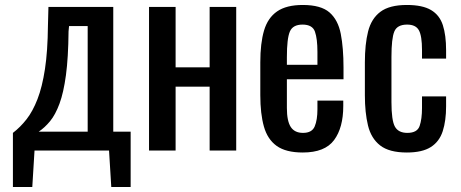

<svg xmlns="http://www.w3.org/2000/svg" viewBox="-20 -606 1857 773"><path d="M32 147V-71Q62 -94 87 -126Q112 -158 131 -207Q150 -256 161 -328Q172 -400 173 -502L175 -578H436V-76H506V147H428L419 0H119L110 147ZM136 -76H333V-501H258L256 -480Q255 -374 245.5 -303.5Q236 -233 219.5 -188.5Q203 -144 181.5 -118Q160 -92 136 -76Z M580 0V-578H687V-335H824V-578H931V0H824V-257H687V0Z M1199 8Q1131 8 1094 -18.5Q1057 -45 1042.5 -96.5Q1028 -148 1028 -223V-355Q1028 -432 1043 -483Q1058 -534 1095.5 -560Q1133 -586 1199 -586Q1272 -586 1306.5 -556Q1341 -526 1352 -469.5Q1363 -413 1363 -334V-287H1135V-171Q1135 -119 1150.5 -95Q1166 -71 1200 -71Q1236 -71 1247 -97Q1258 -123 1258 -166V-201H1362V-179Q1362 -92 1325 -42Q1288 8 1199 8ZM1135 -345H1258V-397Q1258 -450 1248 -478.5Q1238 -507 1198 -507Q1159 -507 1147 -479Q1135 -451 1135 -376Z M1618 8Q1547 8 1510.5 -20.5Q1474 -49 1461.5 -101Q1449 -153 1449 -222V-355Q1449 -428 1462 -479.5Q1475 -531 1511.5 -558.5Q1548 -586 1618 -586Q1681 -586 1715.5 -565.5Q1750 -545 1763 -504.5Q1776 -464 1776 -404V-370H1679V-405Q1679 -461 1666.5 -484Q1654 -507 1619 -507Q1579 -507 1567.5 -479Q1556 -451 1556 -377V-195Q1556 -121 1570 -96Q1584 -71 1620 -71Q1660 -71 1669.5 -99Q1679 -127 1679 -171V-218H1776V-178Q1776 -120 1762.5 -78Q1749 -36 1714.5 -14Q1680 8 1618 8Z"/></svg>

Font: Oswald
Style: Regular
Weight: 400
Designer: Vernon Adams
Foundry: Vernon Adams
Version: Version 4.103; ttfautohint (v1.8.3)